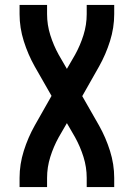

<svg xmlns="http://www.w3.org/2000/svg" viewBox="-20 -755 540 775"><path d="M59 0V-37Q59 -92 76 -146Q93 -200 120 -248L188 -368L120 -487Q93 -535 76 -589Q59 -643 59 -698V-735H170V-698Q170 -655 183 -613.5Q196 -572 217 -534L250 -477L283 -534Q304 -572 317 -613.5Q330 -655 330 -698V-735H441V-698Q441 -643 424 -589Q407 -535 380 -487L312 -367L380 -248Q407 -200 424 -146Q441 -92 441 -37V0H330V-37Q330 -80 317 -121.5Q304 -163 283 -201L250 -258L217 -201Q196 -163 183 -121.5Q170 -80 170 -37V0Z"/></svg>

Font: Iosevka Term Curly
Style: Bold
Weight: 700
Designer: Belleve Invis
Foundry: Belleve Invis
Version: Version 32.3.0